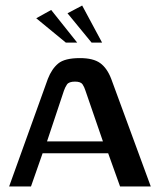

<svg xmlns="http://www.w3.org/2000/svg" viewBox="-20 -674 583 694"><path d="M13 0 153 -389Q167 -425 190.5 -444.5Q214 -464 269 -464Q317 -464 342 -446Q367 -428 382 -389L525 0H414L371 -120H134L92 0ZM150 -163H352L289 -346Q285 -359 278.5 -369Q272 -379 251 -379Q229 -379 222 -368.5Q215 -358 211 -346ZM311 -520 224 -626 277 -654 349 -520ZM218 -520 111 -608 165 -638 259 -520Z"/></svg>

Font: Genos Medium
Style: Regular
Weight: 500
Designer: Robert E. Leuschke
Foundry: Robert E. Leuschke
Version: Version 1.010; ttfautohint (v1.8.3)